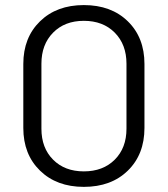

<svg xmlns="http://www.w3.org/2000/svg" viewBox="-20 -728 662 756"><path d="M310.1 7.8Q203.1 7.8 137.5 -56.2Q71.8 -120.1 71.8 -224.1V-476.1Q71.8 -580.1 137.5 -644Q203.1 -708 310.1 -708Q418 -708 483.4 -644Q548.8 -580.1 548.8 -476.1V-224.1Q548.8 -120.1 483.4 -56.2Q418 7.8 310.1 7.8ZM310.1 -53.2Q385.7 -53.2 431.9 -99.4Q478 -145.5 478 -221.2V-477.1Q478 -552.7 431.9 -599.4Q385.7 -646 310.1 -646Q234.9 -646 189 -599.4Q143.1 -552.7 143.1 -477.1V-221.2Q143.1 -145.5 189 -99.4Q234.9 -53.2 310.1 -53.2Z"/></svg>

Font: Barlow
Style: Regular
Weight: 400
Designer: Jeremy Tribby
Foundry: Jeremy Tribby
Version: Version 1.101